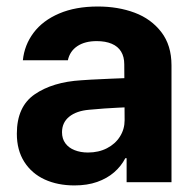

<svg xmlns="http://www.w3.org/2000/svg" viewBox="-20 -557 597 587"><path d="M298.9 -225.3 252.1 -221.4Q213.5 -218 191.6 -200.2Q169.6 -182.4 169.6 -152.6Q169.6 -133 179.7 -119.1Q189.7 -105.2 207.9 -98Q226.1 -90.7 248.9 -90.7Q281.5 -90.7 307 -103.8Q332.5 -116.9 346.7 -139.5Q361 -162.1 361 -189.6L359.9 -360.7Q359.9 -383.3 350.3 -399.2Q340.7 -415.1 321.6 -423.2Q302.5 -431.3 275.7 -431.3Q239.5 -431.3 216.4 -415.9Q193.4 -400.5 187.5 -372.7H49.9Q54.6 -419.5 82.7 -456.9Q110.8 -494.3 160.9 -515.7Q210.9 -537.1 279.1 -537.1Q341 -537.1 391.6 -518.2Q442.1 -499.3 473.2 -458.9Q504.3 -418.5 504.3 -357.3V0H367.1V-73.4H363.2Q350.1 -48.4 328.7 -30Q307.3 -11.5 277.1 -0.8Q246.8 9.9 207.7 9.9Q156.4 9.9 116.8 -8.2Q77.1 -26.4 54.3 -62.1Q31.5 -97.8 31.5 -148.2Q31.5 -231.2 86.2 -268.7Q140.9 -306.3 228.5 -311.6Q243.2 -313.1 318.9 -316.4L366.9 -318.3L367.8 -229Q348 -228.4 298.9 -225.3Z"/></svg>

Font: Pretendard JP Variable
Style: Regular
Weight: 400
Designer: Base glyphs from Inter by Rasmus Andersson; Hangul glyphs from Noto Sans CJK(Source Han Sans) by Jang Soo-young and Kang
Foundry: Kil Hyung-jin
Version: Version 1.307;Glyphs 3.2 (3192)